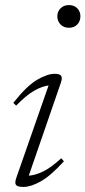

<svg xmlns="http://www.w3.org/2000/svg" viewBox="-20 -727 337 757"><path d="M206 -663Q206 -681.5 218.8 -694.2Q231.5 -707 251.5 -707Q272.5 -707 284.8 -694.2Q297 -681.5 297 -663Q297 -643.5 284.8 -630.5Q272.5 -617.5 251.5 -617.5Q231.5 -617.5 218.8 -630.5Q206 -643.5 206 -663ZM44 -25 171.5 -390Q147.5 -387.5 116 -370Q84.5 -352.5 43.5 -310.5L32.5 -321.5Q86 -389 126.5 -412.5Q167 -436 195 -436Q216 -436 221.2 -427.8Q226.5 -419.5 220 -401L93.5 -34.5Q117 -35.5 148.5 -50.2Q180 -65 221.5 -103L232 -91Q179.5 -33.5 140.5 -11.8Q101.5 10 73 10Q48.5 10 43 2Q37.5 -6 44 -25Z"/></svg>

Font: Newsreader 16pt Light
Style: Italic
Weight: 300
Italic angle: -17°
Designer: Hugues Gentile
Foundry: Production Type
Version: Version 1.003; ttfautohint (v1.8.3)